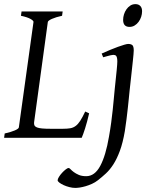

<svg xmlns="http://www.w3.org/2000/svg" viewBox="-20 -671 733 935"><path d="M414.1 -119.1Q404.3 -76.7 394.3 -45.4Q384.3 -14.2 377.9 0H0L2.9 -21Q33.7 -27.8 52.2 -35.9Q70.8 -43.9 71.8 -50.8L143.1 -564Q144 -569.8 128.9 -578.6Q113.8 -587.4 82 -594.2L85 -615.2H285.2L282.2 -594.2Q251.5 -587.4 232.9 -579.1Q214.4 -570.8 212.9 -564L146 -75.2Q145 -66.4 147.9 -60.3Q150.9 -54.2 159.9 -50.5Q168.9 -46.9 184.8 -45.4Q200.7 -43.9 225.1 -43.9H287.1Q307.6 -43.9 322 -46.4Q336.4 -48.8 348.1 -57.4Q359.9 -65.9 370.6 -82.5Q381.3 -99.1 395 -127.9ZM671.9 -616.2Q671.9 -602.5 667.5 -589.1Q663.1 -575.7 655 -564.7Q647 -553.7 635.7 -546.9Q624.5 -540 610.8 -540Q579.6 -540 579.6 -574.2Q579.6 -587.4 583.7 -600.8Q587.9 -614.3 595.7 -625.5Q603.5 -636.7 614.5 -643.8Q625.5 -650.9 639.6 -650.9Q654.8 -650.9 663.3 -641.8Q671.9 -632.8 671.9 -616.2ZM631.3 -424.8Q631.3 -419.4 630.1 -406Q628.9 -392.6 627 -374.5Q625 -356.4 622.8 -335.7Q620.6 -314.9 618.4 -295.2Q616.2 -275.4 614.3 -258.3Q612.3 -241.2 611.3 -231Q609.4 -213.9 607.4 -192.1Q605.5 -170.4 602.5 -145Q599.6 -119.6 596.2 -91.1Q592.8 -62.5 587.9 -32.2Q578.1 24.9 563.7 63.7Q549.3 102.5 532.2 129.2Q515.1 155.8 495.8 173.6Q476.6 191.4 456.5 207Q443.4 217.3 427.7 224.4Q412.1 231.4 397 235.8Q381.8 240.2 368.7 242.2Q355.5 244.1 346.7 244.1Q333 244.1 317.9 240.2Q302.7 236.3 290 230.5Q277.3 224.6 269 218.3Q260.7 211.9 260.7 207Q260.7 200.7 267.1 190.4Q273.4 180.2 282.2 170.7Q291 161.1 300 154.1Q309.1 147 314 147Q317.9 147 323.7 153.3Q329.6 159.7 339.4 167Q349.1 174.3 363.8 180.7Q378.4 187 399.9 187Q441.4 187 468.3 136.7Q495.1 86.4 510.7 -5.4Q517.1 -41.5 521.5 -74.2Q525.9 -106.9 528.8 -134.8Q531.7 -162.6 533.7 -184.3Q535.6 -206.1 537.1 -220.2Q537.6 -228 539.1 -241Q540.5 -253.9 542 -268.8Q543.5 -283.7 545.2 -299.6Q546.9 -315.4 548.3 -329.6Q549.8 -343.8 550.5 -354.7Q551.3 -365.7 551.3 -371.1Q551.3 -382.3 549.8 -388.9Q548.3 -395.5 545.7 -398.7Q543 -401.9 539.3 -402.8Q535.6 -403.8 531.2 -403.8Q526.9 -403.8 518.8 -401.9Q510.7 -399.9 502.7 -397.7Q494.6 -395.5 482.4 -392.1L475.1 -410.2Q495.6 -419.4 516.1 -428Q536.6 -436.5 554.2 -442.9Q571.8 -449.2 585 -453.1Q598.1 -457 604 -457Q617.7 -457 624.5 -451.2Q631.3 -445.3 631.3 -424.8Z"/></svg>

Font: Akkhara
Style: Italic
Weight: 400
Italic angle: -7°
Designer: J. Victor Gaultney
Version: Version 1.00 June 13, 2006, initial release